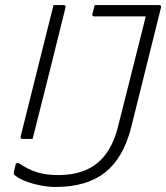

<svg xmlns="http://www.w3.org/2000/svg" viewBox="-20 -720 658 760"><path d="M192 -700H231Q242 -700 239 -689Q207 -559 174.5 -429.5Q142 -300 109 -170H70Q59 -170 62 -181Q88 -286 114.5 -391Q141 -496 167 -601Q173 -626 179.5 -650.5Q186 -675 192 -700ZM212 -27Q321 -27 382 -90Q426 -135 447 -218Q475 -329 502 -436.5Q529 -544 557 -655H354Q343 -655 346 -666Q348 -674 350.5 -683Q353 -692 355 -700H609Q620 -700 617 -689Q587 -569 558 -452Q529 -335 499 -215Q468 -94 395.5 -37Q323 20 200 20Q169 20 135.5 13Q102 6 75.5 -5Q49 -16 36 -29Q34 -32 35 -39Q37 -49 39 -56.5Q41 -64 43 -74H55Q91 -49 127 -38Q163 -27 212 -27Z"/></svg>

Font: Recursive Sn Lnr St Lt
Style: Italic
Weight: 300
Italic angle: -15°
Version: Version 1.079;hotconv 1.0.112;makeotfexe 2.5.65598; ttfautoh